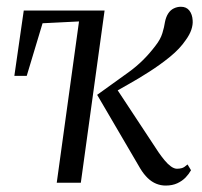

<svg xmlns="http://www.w3.org/2000/svg" viewBox="-20 -554 613 582"><path d="M225 0H152L219.5 -489L109 -483.5L61 -324H23.5L52 -522H297ZM482 8.5Q467.5 8.5 453.8 3Q440 -2.5 427.8 -14.2Q415.5 -26 405 -43.5L274.5 -266.5Q326 -303.5 370.8 -335.8Q415.5 -368 451 -415Q466.5 -434.5 472.2 -453.5Q478 -472.5 480 -487Q483 -502.5 489.8 -513Q496.5 -523.5 506.8 -528.5Q517 -533.5 528.5 -533.5Q545 -533.5 554 -522Q563 -510.5 564 -492Q565 -479 560 -464Q555 -449 543 -432.5Q525 -406 495.5 -382Q466 -358 433.2 -337Q400.5 -316 371.5 -299.8Q342.5 -283.5 325 -273.5L326 -296.5L460.5 -92.5Q469.5 -79.5 479 -68Q488.5 -56.5 498.2 -49.5Q508 -42.5 516.5 -42.5Q524.5 -42.5 531.5 -44.5Q538.5 -46.5 548.5 -55.5L559 -38Q553 -27 542.8 -16.2Q532.5 -5.5 517.5 1.5Q502.5 8.5 482 8.5Z"/></svg>

Font: Merriweather 96pt Light
Style: Italic
Weight: 300
Italic angle: -7.8°
Version: Version 2.101